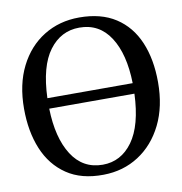

<svg xmlns="http://www.w3.org/2000/svg" viewBox="-84 -831 873 920"><g transform="rotate(-10 352.5 -370.5)"><path d="M346.5 11Q239 12.5 167.8 -35.8Q96.5 -84 61 -169.5Q25.5 -255 25.5 -366.5Q25.5 -484.5 69 -571Q112.5 -657.5 188.5 -704.5Q264.5 -751.5 361.5 -751.5Q467.5 -751.5 538.2 -705.5Q609 -659.5 644.5 -576Q680 -492.5 680 -380.5Q680 -262.5 636.8 -175Q593.5 -87.5 518.2 -38.8Q443 10 346.5 11ZM353.5 -703.5Q263.5 -703.5 206.8 -627.5Q150 -551.5 144.5 -397H559.5Q556.5 -539 503.5 -621.2Q450.5 -703.5 353.5 -703.5ZM351 -37Q440.5 -37 496.8 -114.8Q553 -192.5 559 -346H144.5Q148 -203.5 201.2 -120.2Q254.5 -37 351 -37Z"/></g></svg>

Font: Merriweather Text
Style: Regular
Weight: 400
Designer: Eben Sorkin
Foundry: Eben Sorkin
Version: Version 2.100; ttfautohint (v1.7.19-72a1) -l 8 -r 50 -G 200 